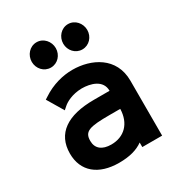

<svg xmlns="http://www.w3.org/2000/svg" viewBox="-166 -794 849 914"><g transform="rotate(-30 258.5 -337.0)"><path d="M408 -614C408 -651 380 -684 342 -684C304 -684 276 -651 276 -614C276 -577 304 -545 342 -545C380 -545 408 -577 408 -614ZM235 -614C235 -651 207 -684 169 -684C131 -684 103 -651 103 -614C103 -577 131 -545 169 -545C207 -545 235 -577 235 -614ZM356 -210C354 -131 306 -84 235 -84C185 -84 156 -107 156 -149C156 -201 186 -210 299 -210ZM465 -302C465 -432 354 -485 251 -485C199 -485 139 -470 85 -434L71 -425L124 -336L141 -351C156 -364 192 -385 245 -386C294 -386 355 -369 355 -310H269C123 -310 42 -255 42 -145C42 -47 111 10 224 10C282 10 324 -2 356 -25V0H465Z"/></g></svg>

Font: Mint Spirit No2
Style: Bold
Weight: 700
Designer: HARENDAL Hirwen
Foundry: Arkandis Digital Foundry.
Version: Version 1.004;FFEdit